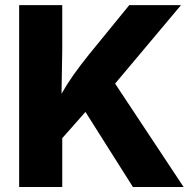

<svg xmlns="http://www.w3.org/2000/svg" viewBox="-20 -748 778 768"><path d="M56.6 0H229V-195.3L321.8 -300.3L511.7 0H714.4L440.4 -413.6L704.1 -727.5H497.1L335 -528.8C286.1 -467.8 254.4 -422.9 226.1 -373L229 -548.8V-727.5H56.6Z"/></svg>

Font: Inter ExtraBold
Style: Regular
Weight: 800
Designer: Rasmus Andersson
Foundry: rsms
Version: Version 4.001;git-9221beed3